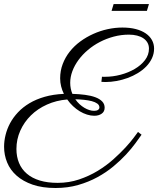

<svg xmlns="http://www.w3.org/2000/svg" viewBox="-30 -835 782 950"><path d="M474.6 -455.6Q476.1 -455.1 478.5 -455.1H490.2Q528.3 -455.1 566.9 -465.3Q605.5 -475.6 636.7 -493.9Q668 -512.2 687.5 -537.8Q707 -563.5 707 -594.2Q707 -610.8 699.7 -623.8Q692.4 -636.7 679.4 -645.5Q666.5 -654.3 648.2 -658.9Q629.9 -663.6 607.9 -663.6Q569.3 -663.6 532.7 -653.8Q496.1 -644 463.9 -627.2Q431.6 -610.4 404.8 -587.6Q377.9 -564.9 358.4 -538.3Q338.9 -511.7 328.1 -482.9Q317.4 -454.1 317.4 -425.3Q317.4 -396.5 328.1 -370.6Q361.8 -369.6 391.1 -365.7Q420.4 -361.8 441.9 -353.8Q463.4 -345.7 475.6 -333Q487.8 -320.3 487.8 -302.2Q487.8 -282.7 473.1 -272.5Q458.5 -262.2 436.5 -262.2Q418.9 -262.2 400.4 -268.1Q381.8 -273.9 364.5 -284.4Q347.2 -294.9 331.3 -309.8Q315.4 -324.7 302.7 -342.8Q248.5 -338.4 202.4 -317.6Q156.2 -296.9 122.8 -263.9Q89.4 -231 70.3 -188.2Q51.3 -145.5 51.3 -98.1Q51.3 -59.6 64.2 -28.6Q77.1 2.4 102.8 24.4Q128.4 46.4 166.7 58.1Q205.1 69.8 255.4 69.8Q311 69.8 361.1 53Q411.1 36.1 453.6 10.3Q496.1 -15.6 530.8 -46.6Q565.4 -77.6 591.1 -105.5Q616.7 -133.3 632.3 -154.5Q647.9 -175.8 652.8 -182.1L670.4 -168.5Q659.2 -152.3 640.1 -126.2Q621.1 -100.1 594 -70.8Q566.9 -41.5 531.5 -12Q496.1 17.6 452.4 41.5Q408.7 65.4 356.9 80.3Q305.2 95.2 245.1 95.2Q179.2 95.2 131.3 78.6Q83.5 62 52 33.9Q20.5 5.9 5.4 -31Q-9.8 -67.9 -9.8 -108.9Q-9.8 -137.7 -2.4 -167.5Q4.9 -197.3 20 -225.6Q35.2 -253.9 59.1 -279.3Q83 -304.7 115.7 -324.2Q148.4 -343.8 190.9 -356Q233.4 -368.2 286.1 -370.6Q277.3 -388.2 272.5 -407.5Q267.6 -426.8 267.6 -447.3Q267.6 -484.9 280.3 -518.3Q293 -551.8 315.2 -579.8Q337.4 -607.9 367.4 -629.9Q397.5 -651.9 431.6 -667.2Q465.8 -682.6 502.7 -690.7Q539.6 -698.7 575.7 -698.7Q612.8 -698.7 641.8 -691.2Q670.9 -683.6 690.9 -669.9Q710.9 -656.2 721.7 -637Q732.4 -617.7 732.4 -594.7Q732.4 -569.3 721.9 -546.9Q711.4 -524.4 693.6 -506.1Q675.8 -487.8 652.1 -473.4Q628.4 -459 601.8 -449.2Q575.2 -439.5 546.9 -434.3Q518.6 -429.2 492.2 -429.2Q483.4 -429.2 478 -429.7Q472.7 -430.2 471.7 -430.2ZM461.9 -303.2Q461.9 -314.9 451.4 -322.5Q440.9 -330.1 424.1 -334.5Q407.2 -338.9 386 -341.1Q364.7 -343.3 342.8 -343.8Q352.1 -330.1 363.5 -319.6Q375 -309.1 387.2 -301.8Q399.4 -294.4 411.9 -290.5Q424.3 -286.6 435.5 -286.6Q448.7 -286.6 455.3 -291.5Q461.9 -296.4 461.9 -303.2ZM522 -781.2 532.2 -814.9H707L696.8 -781.2Z"/></svg>

Font: Parisienne
Style: Regular
Weight: 400
Designer: Astigmatic (AOETI)
Foundry: Astigmatic (AOETI)
Version: Version 1.000